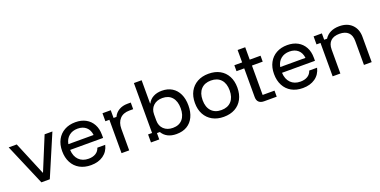

<svg xmlns="http://www.w3.org/2000/svg" viewBox="-18 -1435 4309 2180"><g transform="rotate(-20 2136.5 -345.0)"><path d="M218.3 0 5 -500H102.5L270 -97.5H273.3L439.2 -500H533.3L320 0Z M816.7 10Q738.3 10 680.8 -22.1Q623.3 -54.2 592.1 -113.3Q560.8 -172.5 560.8 -251.7Q560.8 -330.8 592.1 -388.8Q623.3 -446.7 680 -478.3Q736.7 -510 812.5 -510Q885 -510 937.9 -480.8Q990.8 -451.7 1020 -398.3Q1049.2 -345 1049.2 -271.7V-234.2H650.8Q655 -155.8 698.8 -112.1Q742.5 -68.3 815.8 -68.3Q866.7 -68.3 901.7 -89.6Q936.7 -110.8 950 -152.5H1045Q1026.7 -75 966.3 -32.5Q905.8 10 816.7 10ZM654.2 -302.5H959.2Q952.5 -364.2 913.8 -398.3Q875 -432.5 811.7 -432.5Q749.2 -432.5 707.5 -398.3Q665.8 -364.2 654.2 -302.5Z M1186.7 0V-403.3H1138.3V-500H1238.3V-406.7H1273.3Q1294.2 -452.5 1337.9 -478.3Q1381.7 -504.2 1440.8 -504.2H1481.7V-424.2H1435.8Q1360.8 -424.2 1320 -380Q1279.2 -335.8 1279.2 -260.8V0Z M1849.2 10Q1789.2 10 1745.8 -12.1Q1702.5 -34.2 1677.5 -76.7H1642.5V0H1542.5V-96.7H1590.8V-700H1684.2V-419.2H1687.5Q1710 -463.3 1754.2 -486.7Q1798.3 -510 1857.5 -510Q1928.3 -510 1979.6 -478.3Q2030.8 -446.7 2058.3 -388.3Q2085.8 -330 2085.8 -250Q2085.8 -170 2057.9 -111.7Q2030 -53.3 1977.5 -21.7Q1925 10 1849.2 10ZM1835 -70Q1910 -70 1951.2 -117.5Q1992.5 -165 1992.5 -250Q1992.5 -335 1951.2 -382.5Q1910 -430 1835 -430Q1766.7 -430 1725.4 -390.8Q1684.2 -351.7 1684.2 -286.7V-213.3Q1684.2 -148.3 1725.4 -109.2Q1766.7 -70 1835 -70Z M2420.8 10Q2343.3 10 2285.4 -22.1Q2227.5 -54.2 2195.8 -112.5Q2164.2 -170.8 2164.2 -250Q2164.2 -329.2 2195.8 -387.5Q2227.5 -445.8 2285.4 -477.9Q2343.3 -510 2420.8 -510Q2500.8 -510 2557.9 -478.3Q2615 -446.7 2646.2 -388.3Q2677.5 -330 2677.5 -250Q2677.5 -170.8 2646.2 -112.1Q2615 -53.3 2557.5 -21.7Q2500 10 2420.8 10ZM2420.8 -71.7Q2498.3 -71.7 2541.2 -118.8Q2584.2 -165.8 2584.2 -250Q2584.2 -335 2541.2 -381.7Q2498.3 -428.3 2420.8 -428.3Q2344.2 -428.3 2300.8 -381.2Q2257.5 -334.2 2257.5 -250Q2257.5 -165.8 2300.8 -118.8Q2344.2 -71.7 2420.8 -71.7Z M2909.2 0Q2869.2 0 2847.1 -20.4Q2825 -40.8 2825 -81.7V-428.3H2731.7V-500H2825.8V-650H2917.5V-500H3048.3V-428.3H2918.3V-73.3H3061.7V0Z M3376.7 10Q3298.3 10 3240.8 -22.1Q3183.3 -54.2 3152.1 -113.3Q3120.8 -172.5 3120.8 -251.7Q3120.8 -330.8 3152.1 -388.8Q3183.3 -446.7 3240 -478.3Q3296.7 -510 3372.5 -510Q3445 -510 3497.9 -480.8Q3550.8 -451.7 3580 -398.3Q3609.2 -345 3609.2 -271.7V-234.2H3210.8Q3215 -155.8 3258.8 -112.1Q3302.5 -68.3 3375.8 -68.3Q3426.7 -68.3 3461.7 -89.6Q3496.7 -110.8 3510 -152.5H3605Q3586.7 -75 3526.2 -32.5Q3465.8 10 3376.7 10ZM3214.2 -302.5H3519.2Q3512.5 -364.2 3473.8 -398.3Q3435 -432.5 3371.7 -432.5Q3309.2 -432.5 3267.5 -398.3Q3225.8 -364.2 3214.2 -302.5Z M3737.5 0V-403.3H3689.2V-500H3789.2V-423.3H3824.2Q3850 -465 3895 -487.1Q3940 -509.2 4000.8 -509.2Q4097.5 -509.2 4153.3 -453.8Q4209.2 -398.3 4209.2 -305.8V0H4115.8V-290Q4115.8 -357.5 4079.6 -392.5Q4043.3 -427.5 3973.3 -427.5Q3904.2 -427.5 3867.5 -392.5Q3830.8 -357.5 3830.8 -290V0Z"/></g></svg>

Font: Funnel Display
Style: Regular
Weight: 400
Designer: NORD ID, Kristian Moeller
Foundry: Dicotype
Version: Version 1.000